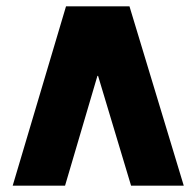

<svg xmlns="http://www.w3.org/2000/svg" viewBox="-20 -585 619 605"><path d="M20 0 188 -565H388L559 0H393L289 -346H287L185 0Z"/></svg>

Font: Tajawal Black
Style: Regular
Weight: 900
Designer: Boutros Fonts
Foundry: Created by Boutros International 2017
Version: Version 1.700